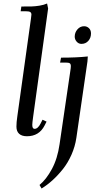

<svg xmlns="http://www.w3.org/2000/svg" viewBox="-20 -766 566 1089"><path d="M204.1 283.2Q242.2 252 274.2 192.9Q306.2 133.8 317.9 51.8L378.9 -363.8Q381.8 -380.9 381.8 -391.1Q381.8 -402.8 375.7 -407Q369.6 -411.1 352.1 -411.1H320.8L326.2 -439Q415 -439 478 -445.8L476.1 -418L413.1 16.1Q405.8 65.4 385.3 111.8Q364.7 158.2 336.2 193.8Q307.6 229.5 277.6 256.6Q247.6 283.7 215.8 303.2ZM403.8 -558.1Q403.8 -581.5 419.2 -599.4Q434.6 -617.2 457 -617.2Q473.1 -617.2 484.6 -606.2Q496.1 -595.2 496.1 -576.2Q496.1 -551.3 481 -534.2Q465.8 -517.1 441.9 -517.1Q425.8 -517.1 414.8 -529.8Q403.8 -542.5 403.8 -558.1ZM73.2 -47.9Q73.2 -71.8 78.1 -105L155.8 -662.1Q158.2 -681.6 158.2 -683.1Q158.2 -693.4 151.4 -697.8Q144.5 -702.1 127 -702.1H97.2L101.1 -729Q141.6 -729 160.6 -729.5Q179.7 -730 204.1 -733.9Q228.5 -737.8 247.1 -746.1L252.9 -717.8L168 -104Q163.1 -68.8 163.1 -58.1Q163.1 -35.2 175.8 -35.2Q194.8 -35.2 210 -64.9L221.2 -86.9L244.1 -76.2L232.9 -54.2Q201.7 6.8 132.8 6.8Q104 6.8 88.6 -7.1Q73.2 -21 73.2 -47.9Z"/></svg>

Font: Dihjauti
Style: Bold Italic
Weight: 700
Italic angle: -9°
Designer: T. Christopher White
Version: Version 3.0.0